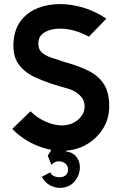

<svg xmlns="http://www.w3.org/2000/svg" viewBox="-20 -726 593 937"><path d="M283 10Q238 10 192.5 -4Q147 -18 107.5 -42.5Q68 -67 40 -97L129 -183Q159 -152 201.5 -133Q244 -114 281 -114Q328 -114 360.5 -141.5Q393 -169 393 -207Q393 -238 370 -260.5Q347 -283 313 -293Q224 -317 161.5 -344Q99 -371 69 -415Q39 -459 47 -533Q54 -591 85.5 -629.5Q117 -668 165.5 -687Q214 -706 273 -706Q326 -706 384 -689.5Q442 -673 499 -635L414 -547Q385 -563 351 -574Q317 -585 281 -586Q253 -587 227.5 -580.5Q202 -574 185 -558.5Q168 -543 167 -517Q166 -488 182 -472Q198 -456 226.5 -446Q255 -436 293 -424Q363 -405 412 -380.5Q461 -356 487 -315.5Q513 -275 513 -207Q513 -146 482 -97Q451 -48 399 -19Q347 10 283 10ZM272 191Q250 191 225.5 179Q201 167 184 137L225 115Q231 128 245 134Q259 140 274.5 139Q290 138 301 129Q312 120 312 102Q312 81 297 70.5Q282 60 263 61.5Q244 63 231 79L213 34L265 -51L328 -29L302 13Q334 17 350.5 36.5Q367 56 369.5 81.5Q372 107 361 132.5Q350 158 327.5 174.5Q305 191 272 191Z"/></svg>

Font: Kulim Park
Style: Bold
Weight: 700
Designer: Noponies / Dale Sattler
Foundry: Noponies
Version: Version 1.000; ttfautohint (v1.8.3)